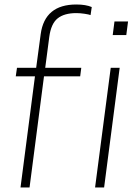

<svg xmlns="http://www.w3.org/2000/svg" viewBox="-20 -830 610 850"><path d="M198.2 -667 180.2 -529.8H339.8L335 -492.2H174.8L110.8 0H70.8L134.8 -492.2H49.8L55.2 -529.8H140.1L160.2 -679.2Q178.2 -810.1 317.9 -810.1Q359.9 -810.1 386.2 -798.8L380.9 -763.2Q374 -766.1 354.5 -769Q335 -772 317.9 -772Q264.6 -772 235.4 -748.8Q206.1 -725.6 198.2 -667ZM400.9 0 470.2 -529.8H509.8L440.9 0ZM546.9 -734.9 539.1 -674.8H479L486.8 -734.9Z"/></svg>

Font: Cooper Hewitt
Style: Light Italic
Weight: 704
Designer: Village Type and Design LLC
Foundry: Cooper Hewitt Smithsonian Design Museum
Version: 1.000